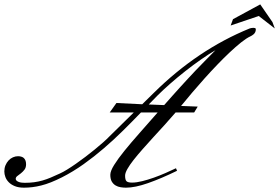

<svg xmlns="http://www.w3.org/2000/svg" viewBox="-102 -867 1291 888"><path d="M1094.7 -793 964.8 -749 975.6 -778.3 1101.6 -846.7 1158.2 -764.6 1168.9 -735.4ZM516.6 -346.7H405.3L436.5 -390.6L555.7 -384.8L610.4 -438.5Q711.4 -538.1 822 -612.3Q932.6 -686.5 1052.7 -735.4Q1055.2 -736.3 1060.1 -737.3Q1064.9 -738.3 1070.3 -738.3Q1074.7 -738.3 1077.9 -737.1Q1081.1 -735.8 1081.1 -731.4Q1081.1 -723.6 1078.4 -718.3Q1075.7 -712.9 1071.8 -709.2Q1067.9 -705.6 1063.7 -703.1Q1059.6 -700.7 1056.6 -699.2Q1037.6 -690.4 1013.2 -670.9Q988.8 -651.4 960.9 -625.2Q933.1 -599.1 903.3 -568.1Q873.5 -537.1 844 -504.2Q814.5 -471.2 786.6 -438.5Q758.8 -405.8 735.4 -377L812.5 -374L795.9 -346.7H710Q685.5 -317.9 658.9 -288.8Q632.3 -259.8 606.4 -231.4Q580.6 -203.1 557.1 -176.5Q533.7 -149.9 515.6 -127Q497.6 -104 487.1 -85.4Q476.6 -66.9 476.6 -54.7Q476.6 -34.7 483.4 -28.6Q490.2 -22.5 508.8 -22.5Q529.3 -22.5 555.7 -29.1Q582 -35.6 609.6 -45.4Q637.2 -55.2 663.8 -66.9Q690.4 -78.6 711.9 -88.9L716.8 -77.1Q642.6 -41 582.5 -20Q522.5 1 480.5 1Q468.8 1 456.1 -1Q443.4 -2.9 432.6 -9.3Q421.9 -15.6 415 -27.3Q408.2 -39.1 408.2 -58.6Q408.2 -75.7 425.8 -104Q443.4 -132.3 473.4 -169.4Q503.4 -206.5 543 -251.2Q582.5 -295.9 627 -346.7H549.8Q509.3 -304.7 466.6 -262.5Q423.8 -220.2 378.4 -181.2Q333 -142.1 284.7 -107.7Q236.3 -73.2 184.6 -46.9Q157.2 -33.2 133.8 -23.9Q110.4 -14.6 89.1 -9.3Q67.9 -3.9 48.1 -1.5Q28.3 1 8.8 1Q-16.1 1 -33.4 -6.1Q-50.8 -13.2 -61.5 -24.2Q-72.3 -35.2 -77.1 -48.3Q-82 -61.5 -82 -74.2Q-82 -89.4 -76.7 -102.3Q-71.3 -115.2 -62.5 -124.8Q-53.7 -134.3 -42.2 -139.4Q-30.8 -144.5 -18.6 -144.5Q-11.7 -144.5 -4.9 -142.8Q2 -141.1 7.1 -137Q12.2 -132.8 15.4 -125.5Q18.6 -118.2 18.6 -107.4Q18.6 -91.8 11 -82Q3.4 -72.3 -5.4 -65.4Q-14.2 -58.6 -21.7 -53Q-29.3 -47.4 -29.3 -40Q-29.3 -34.7 -24.9 -31Q-20.5 -27.3 -14.2 -25.1Q-7.8 -22.9 -0.5 -22.2Q6.8 -21.5 12.7 -21.5Q36.1 -21.5 55.9 -24.2Q75.7 -26.9 94.5 -32.2Q113.3 -37.6 132.6 -45.7Q151.9 -53.7 174.8 -64.5Q189 -70.8 208 -82.5Q227.1 -94.2 248.8 -109.4Q270.5 -124.5 293 -141.6Q315.4 -158.7 336.4 -175.8Q357.4 -192.9 375.2 -208.7Q393.1 -224.6 405.3 -237.3ZM585.9 -383.8 657.2 -380.9Q678.7 -405.3 697 -425.8Q715.3 -446.3 732.4 -465.1Q749.5 -483.9 766.4 -502.2Q783.2 -520.5 802.5 -540.8Q821.8 -561 844.2 -583.7Q866.7 -606.4 894.5 -634.8Q864.7 -617.7 828.6 -592.5Q792.5 -567.4 755.9 -538.6Q719.2 -509.8 685.3 -480Q651.4 -450.2 626 -424.8Z"/></svg>

Font: Meie Script
Style: Regular
Weight: 400
Version: Version 1.001